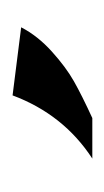

<svg xmlns="http://www.w3.org/2000/svg" viewBox="51 -772 170 313"><g transform="rotate(-90 136.5 -615.0)"><path d="M138 -680 249 -666Q235 -639 209.5 -616Q184 -593 161 -580Q138 -567 101 -550H35Q107 -597 138 -680Z"/></g></svg>

Font: Ruslan Display
Style: Regular
Weight: 400
Version: Version 1.001